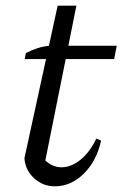

<svg xmlns="http://www.w3.org/2000/svg" viewBox="-20 -647 434 676"><path d="M173 9Q131 9 100 -19.5Q69 -48 66 -90L183 -627H249L134 -54L129 -93Q159 -58 196 -58Q231 -58 264 -85Q297 -112 319 -159L336 -152Q320 -80 275 -35.5Q230 9 173 9ZM67 -439 71 -460Q92 -471 112.5 -477.5Q133 -484 156 -486H391L382 -439Z"/></svg>

Font: Piazzolla Thin
Style: Italic
Weight: 400
Italic angle: -11.3°
Version: Version 2.005